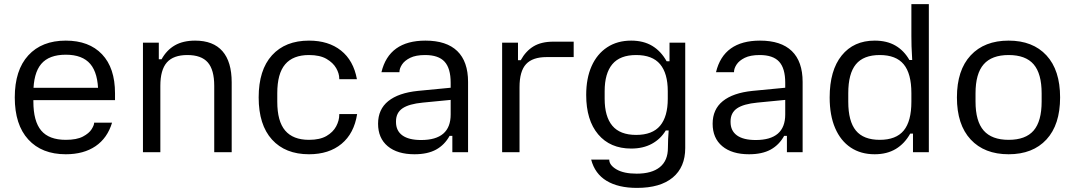

<svg xmlns="http://www.w3.org/2000/svg" viewBox="-20 -742 5240 936"><path d="M300.7 10Q183.7 10 117.9 -62Q52 -134 52 -267Q52 -400 117.9 -472Q183.7 -544 300.7 -544Q414 -544 477.3 -477.5Q540.7 -411 540.7 -287V-254H109.2V-314H505.6L458.7 -271.9V-288.8Q458.7 -384.9 420.2 -430.1Q381.7 -475.3 300.7 -475.3Q219 -475.3 180.8 -430.1Q142.7 -384.9 142.7 -288.8V-247.1Q142.7 -151 180.8 -105.6Q219 -60.3 300.7 -60.3Q353.8 -60.3 384.1 -76.2Q414.3 -92.2 426.6 -112Q438.9 -131.9 438.9 -142.8V-144H526.3Q503.6 -68.8 445.8 -29.4Q388 10 300.7 10Z M676.9 0V-534H754.2V-453H767.6Q792.2 -497.7 832.3 -520.9Q872.4 -544 931.4 -544Q1019.3 -544 1064.4 -492.6Q1109.5 -441.2 1109.5 -340.3V0H1024.4V-323.4Q1024.4 -401.6 993 -437.7Q961.6 -473.7 893.4 -473.7Q825.5 -473.7 793.6 -437.7Q761.7 -401.6 761.7 -323.4V0Z M1486.3 10Q1371 10 1306 -61.6Q1241 -133.3 1241 -267Q1241 -401 1306 -472.5Q1371 -544 1486.3 -544Q1581.6 -544 1642.4 -495.6Q1703.3 -447.2 1720 -356H1633.9V-359Q1633.9 -383.4 1618.9 -409.8Q1603.8 -436.2 1571.6 -455Q1539.3 -473.7 1486.3 -473.7Q1408.7 -473.7 1370.2 -428.5Q1331.7 -383.3 1331.7 -287.9V-246.1Q1331.7 -150.7 1370.2 -105.5Q1408.7 -60.3 1486.3 -60.3Q1539.3 -60.3 1571.6 -79Q1603.8 -97.8 1618.9 -126.2Q1633.9 -154.6 1633.9 -182.4V-186H1721Q1706.3 -91.5 1644.9 -40.7Q1583.6 10 1486.3 10Z M2000.5 10Q1917.3 10 1870.2 -29.2Q1823.1 -68.5 1823.1 -138.8Q1823.1 -209 1872.8 -249.1Q1922.5 -289.2 2017.2 -298.9L2177 -314.3V-255L2041 -241.8Q1973.8 -235.4 1942.1 -213.8Q1910.5 -192.1 1910.5 -150.5V-147.1Q1910.5 -104.4 1941.7 -81.9Q1972.9 -59.4 2033.1 -59.4Q2177 -59.4 2177 -184V-268V-280.9V-338.7Q2177 -408.9 2147.3 -441.3Q2117.6 -473.7 2052.4 -473.7Q2007.4 -473.7 1979.8 -460.2Q1952.3 -446.6 1939.8 -427.4Q1927.3 -408.2 1927.3 -391.2V-390H1839.5Q1876.5 -544 2054 -544Q2156.6 -544 2209.2 -493.1Q2261.8 -442.1 2261.8 -342.8V0H2185.2V-79.8H2171.8Q2147.5 -35.7 2106.1 -12.8Q2064.6 10 2000.5 10Z M2427.9 0V-534H2505.2V-448.5H2518.6Q2543.2 -493.2 2581.1 -516.1Q2619.1 -538.9 2677.5 -538.9H2776.7V-463.7H2644.4Q2576.5 -463.7 2544.6 -429.4Q2512.7 -395 2512.7 -317.1V0Z M3085.4 174Q2993.9 174 2936.9 139.4Q2879.9 104.8 2861.9 36H2950.1V36.3Q2950.1 63.1 2985.6 83.9Q3021.2 104.6 3083.8 104.6Q3157.5 104.6 3196.8 72.8Q3236.1 40.9 3236.1 -21.3Q3236.1 -45.7 3237.1 -64.7Q3238.1 -83.7 3239.8 -106.1H3225.7Q3200.6 -64.4 3158 -41.1Q3115.3 -17.8 3057.2 -17.8Q2954.5 -17.8 2896.1 -87Q2837.7 -156.2 2837.7 -279Q2837.7 -360.4 2864.1 -419.6Q2890.4 -478.7 2939.9 -511.4Q2989.3 -544 3057.2 -544Q3116.9 -544 3159.7 -518.3Q3202.4 -492.6 3229.8 -443.3H3243.9V-534H3320.5V-20.3Q3320.5 72.8 3259.7 123.4Q3198.9 174 3085.4 174ZM3081.2 -84.3Q3160.5 -84.3 3198 -129Q3235.4 -173.8 3235.4 -260.5V-297.5Q3235.4 -384.2 3198 -429Q3160.5 -473.7 3081.2 -473.7Q3002.6 -473.7 2965.1 -429Q2927.7 -384.2 2927.7 -297.5V-260.5Q2927.7 -173.8 2965.1 -129Q3002.6 -84.3 3081.2 -84.3Z M3631.5 10Q3548.3 10 3501.2 -29.2Q3454.1 -68.5 3454.1 -138.8Q3454.1 -209 3503.8 -249.1Q3553.5 -289.2 3648.2 -298.9L3808 -314.3V-255L3672 -241.8Q3604.8 -235.4 3573.1 -213.8Q3541.5 -192.1 3541.5 -150.5V-147.1Q3541.5 -104.4 3572.7 -81.9Q3603.9 -59.4 3664.1 -59.4Q3808 -59.4 3808 -184V-268V-280.9V-338.7Q3808 -408.9 3778.3 -441.3Q3748.6 -473.7 3683.4 -473.7Q3638.4 -473.7 3610.8 -460.2Q3583.3 -446.6 3570.8 -427.4Q3558.3 -408.2 3558.3 -391.2V-390H3470.5Q3507.5 -544 3685 -544Q3787.6 -544 3840.2 -493.1Q3892.8 -442.1 3892.8 -342.8V0H3816.2V-79.8H3802.8Q3778.5 -35.7 3737.1 -12.8Q3695.6 10 3631.5 10Z M4244.1 10Q4176.2 10 4127.1 -22.8Q4078 -55.6 4051.3 -117.6Q4024.6 -179.6 4024.6 -266.9Q4024.6 -398.8 4083.2 -471.4Q4141.8 -544 4244.1 -544Q4303.2 -544 4345 -519.9Q4386.8 -495.8 4413.3 -449.5H4427Q4424.3 -489.9 4423.7 -516.8Q4423 -543.7 4423 -566.6V-722H4508.1V0H4430.8V-90.7H4417.4Q4390 -41.7 4346.9 -15.8Q4303.8 10 4244.1 10ZM4268.8 -60.3Q4348.2 -60.3 4385.6 -105.6Q4423 -150.9 4423 -246.1V-287.9Q4423 -383.1 4385.6 -428.4Q4348.2 -473.7 4268.8 -473.7Q4189.5 -473.7 4152.4 -428.4Q4115.3 -383.1 4115.3 -287.9V-246.1Q4115.3 -150.9 4152.4 -105.6Q4189.5 -60.3 4268.8 -60.3Z M4897 10Q4779 10 4712 -62Q4645 -134 4645 -267Q4645 -400 4712 -472Q4779 -544 4897 -544Q5015 -544 5081.5 -472Q5148 -400 5148 -267Q5148 -134 5081.5 -62Q5015 10 4897 10ZM4897.1 -60.3Q4980 -60.3 5019 -105.6Q5058 -151 5058 -247.1V-286.9Q5058 -383 5019 -428.4Q4980 -473.7 4897.1 -473.7Q4815 -473.7 4775.4 -428.4Q4735.7 -383 4735.7 -286.9V-247.1Q4735.7 -151 4775.4 -105.6Q4815 -60.3 4897.1 -60.3Z"/></svg>

Font: Mozilla Text ExtraLight
Style: Regular
Weight: 200
Designer: Studio DRAMA
Foundry: Studio DRAMA
Version: Version 1.000